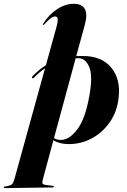

<svg xmlns="http://www.w3.org/2000/svg" viewBox="-134 -752 668 1010"><path d="M44 -342.5Q39.5 -338 35.5 -341.5Q31.5 -345.5 37 -351Q53 -367.5 70.5 -382.2Q88 -397 107.5 -409L162.5 -608Q171.5 -640.5 169.2 -653Q167 -665.5 156.5 -665.5Q146.5 -665.5 134.2 -657.2Q122 -649 100.5 -625.5Q95.5 -620 92.5 -620.5Q89 -620.5 93.5 -627.5Q121.5 -673.5 165 -702.8Q208.5 -732 254 -732Q295.5 -732 311.5 -706Q327.5 -680 312.5 -622.5L267 -457Q285 -458 304.5 -457.5Q403 -456.5 452.2 -395.2Q501.5 -334 490 -237.5Q482 -164.5 443.8 -109.5Q405.5 -54.5 348.5 -24Q291.5 6.5 226 6Q177.5 5.5 147 -14.5L95 178Q89.5 198 88.5 208Q87.5 218 104.5 220.5L142 225.5Q150 226.5 150 230Q150 234 142.5 234L-109 237.5Q-114.5 237.5 -114.5 234Q-114.5 231 -108.5 229.5Q-79 224.5 -71.5 217.8Q-64 211 -58 189.5L103 -393Q72 -372 44 -342.5ZM184.5 -16Q230 -15 272.2 -70.8Q314.5 -126.5 335.5 -245Q355 -350.5 336.2 -397.5Q317.5 -444.5 280.5 -445.5Q272.5 -446 264 -445.5L150 -25.5Q165.5 -16 184.5 -16Z"/></svg>

Font: Fraunces 144pt
Style: Bold Italic
Weight: 700
Italic angle: -16°
Version: Version 1.000;[b76b70a41]